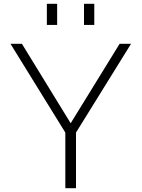

<svg xmlns="http://www.w3.org/2000/svg" viewBox="-20 -988 743 1008"><path d="M35 0ZM379 -292V0H323V-292L35 -758H95L351 -341L608 -758H668ZM421 -968H475V-857H421ZM226 -968H280V-857H226Z"/></svg>

Font: Biryani UltraLight
Style: Regular
Weight: 250
Designer: Dan Reynolds and Mathieu Réguer
Foundry: Dan Reynolds and Mathieu Réguer
Version: Version 1.003; ttfautohint (v1.1) -l 5 -r 5 -G 72 -x 0 -D la